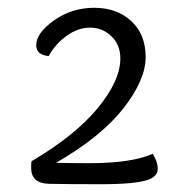

<svg xmlns="http://www.w3.org/2000/svg" viewBox="-20 -693 490 493"><path d="M105 -549Q73 -552 73 -577Q73 -608 118.5 -640.5Q164 -673 222 -673Q280 -673 317 -639Q354 -605 354 -546.5Q354 -488 297 -415Q240 -342 124 -275Q153 -274 209 -274Q318 -274 372 -298Q385 -278 385 -259.5Q385 -241 362 -232Q330 -220 241 -220Q152 -220 106 -221Q60 -222 60 -262Q60 -276 61 -279Q173 -345 231 -415.5Q289 -486 289 -543Q289 -578 266 -600Q243 -622 211.5 -622Q180 -622 151 -601Q122 -580 105 -549Z"/></svg>

Font: Overlock
Style: Regular
Weight: 400
Designer: Dario Muhafara
Foundry: Dario Manuel Muhafara
Version: Version 1.001